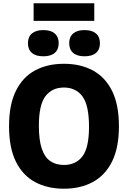

<svg xmlns="http://www.w3.org/2000/svg" viewBox="-20 -1138 778 1168"><path d="M369 10Q269 10 193.8 -30.2Q118.5 -70.5 76.8 -154.5Q35 -238.5 35 -370Q35 -501.5 76.8 -585.5Q118.5 -669.5 193.5 -709.8Q268.5 -750 369 -750Q469.5 -750 544.8 -709.5Q620 -669 661.8 -585Q703.5 -501 703.5 -370Q703.5 -239 661.5 -155Q619.5 -71 544.2 -30.5Q469 10 369 10ZM369 -134.5Q441.5 -134.5 481.5 -187Q521.5 -239.5 521.5 -366.5Q521.5 -498.5 481.2 -552Q441 -605.5 369 -605.5Q297 -605.5 256.8 -553.2Q216.5 -501 216.5 -373.5Q216.5 -285 234.5 -232.8Q252.5 -180.5 286.5 -157.5Q320.5 -134.5 369 -134.5ZM494.5 -795.5Q449 -795.5 425 -816.2Q401 -837 401 -875Q401 -913.5 425 -934.2Q449 -955 494.5 -955Q540 -955 564 -934.2Q588 -913.5 588 -875Q588 -837 564 -816.2Q540 -795.5 494.5 -795.5ZM243.5 -795.5Q198 -795.5 174 -816.2Q150 -837 150 -875Q150 -913.5 174 -934.2Q198 -955 243.5 -955Q289 -955 313 -934.2Q337 -913.5 337 -875Q337 -837 313 -816.2Q289 -795.5 243.5 -795.5ZM184.5 -1011V-1118H553.5V-1011Z"/></svg>

Font: Encode Sans Semi Condensed ExtraBold
Style: Regular
Weight: 800
Width: 4
Designer: Multiple Designers
Foundry: Impallari Type
Version: Version 3.000; ttfautohint (v1.8.3) -l 8 -r 50 -G 200 -x 14 